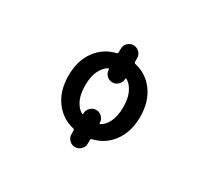

<svg xmlns="http://www.w3.org/2000/svg" viewBox="-141 -875 1283 1182"><g transform="rotate(30 500.0 -284.0)"><path d="M443.4 20.5V-4.9Q443.4 -14.6 433.6 -16.6Q353.5 -35.2 302.7 -101.6Q247.1 -173.8 247.1 -283.7Q247.1 -393.6 301.8 -464.8Q352.5 -531.2 433.6 -550.8Q443.4 -552.7 443.4 -562.5V-587.9Q443.4 -611.3 460.4 -628.4Q477.5 -645.5 501.5 -645.5Q525.4 -645.5 542.5 -628.4Q559.6 -611.3 559.6 -587.9V-562.5Q559.6 -552.7 569.3 -550.8Q650.4 -532.2 701.2 -465.8Q756.8 -393.6 756.8 -283.7Q756.8 -173.8 701.2 -101.6Q650.4 -35.2 569.3 -16.6Q559.6 -14.6 559.6 -4.9V20.5Q559.6 43.9 542.5 61Q525.4 78.1 501.5 78.1Q477.5 78.1 460.4 61Q443.4 43.9 443.4 20.5ZM559.6 -127V-126Q559.6 -123 561.5 -122.1Q563.5 -121.1 564.5 -121.1Q565.4 -121.1 566.4 -122.1Q593.8 -136.7 612.3 -170.9Q636.7 -214.8 636.7 -283.2Q636.7 -351.6 612.3 -394.5Q593.8 -429.7 565.4 -444.3Q564.5 -445.3 563.5 -445.3Q562.5 -445.3 561.5 -444.3Q559.6 -443.4 559.6 -440.4Q559.6 -416 542.5 -398.9Q525.4 -381.8 501.5 -381.8Q477.5 -381.8 460.4 -398.9Q443.4 -416 443.4 -440.4Q443.4 -443.4 441.4 -444.3Q440.4 -445.3 439 -445.3Q437.5 -445.3 436.5 -444.3Q409.2 -429.7 390.6 -395.5Q366.2 -351.6 366.2 -283.2Q366.2 -214.8 390.6 -170.9Q409.2 -136.7 436.5 -122.1Q437.5 -121.1 439 -121.1Q440.4 -121.1 441.4 -122.1Q443.4 -123 443.4 -126V-127Q443.4 -151.4 460.4 -168.5Q477.5 -185.5 501.5 -185.5Q525.4 -185.5 542.5 -168.5Q559.6 -151.4 559.6 -127Z"/></g></svg>

Font: Rounded-X Mgen+ 1mn medium
Style: Regular
Weight: 500
Designer: [Source Han Sans]
Ryoko NISHIZUKA  (kana & ideographs); Paul D. Hunt (Latin, Greek & Cyrillic); Wenlong ZHANG  (bopomofo
Version: Version 1.059.20150602